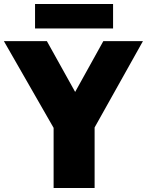

<svg xmlns="http://www.w3.org/2000/svg" viewBox="-54 -947 740 967"><path d="M216 0V-303L-34.5 -740H182L324.5 -484L466.5 -740H666L422.5 -305V0ZM122.5 -803.5V-927H515.5V-803.5Z"/></svg>

Font: Encode Sans SmCnd Black
Style: Regular
Weight: 900
Width: 4
Designer: Multiple Designers
Foundry: Impallari Type
Version: Version 3.002; ttfautohint (v1.8.3) -l 8 -r 50 -G 200 -x 14 